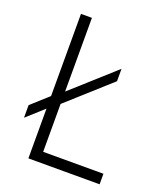

<svg xmlns="http://www.w3.org/2000/svg" viewBox="-131 -787 745 874"><g transform="rotate(20 241.5 -350.0)"><path d="M163 -343 369 -528V-468L163 -283V-51H455V0H110V-241L28 -167V-228L110 -302V-700H163Z"/></g></svg>

Font: Tilda Sans Light
Style: Regular
Weight: 300
Designer: ParaType Ltd
Foundry: ParaType Ltd
Version: Version 1.009